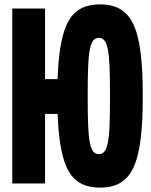

<svg xmlns="http://www.w3.org/2000/svg" viewBox="-20 -839 690 878"><path d="M36 -800H186V-477H267V-318H186V0H36ZM438 19Q383 19 345.5 -2.5Q308 -24 285.5 -72.5Q263 -121 252.5 -201.5Q242 -282 242 -400Q242 -518 252.5 -598.5Q263 -679 285.5 -727.5Q308 -776 345.5 -797.5Q383 -819 438 -819Q492 -819 529.5 -797.5Q567 -776 590 -727.5Q613 -679 623 -598.5Q633 -518 633 -400Q633 -282 623 -201.5Q613 -121 590 -72.5Q567 -24 529.5 -2.5Q492 19 438 19ZM432 -134Q447 -134 457 -145.5Q467 -157 473 -186Q479 -215 481 -267Q483 -319 483 -400Q483 -481 481 -533Q479 -585 473 -614Q467 -643 457 -654.5Q447 -666 432 -666Q417 -666 407 -654.5Q397 -643 391 -614Q385 -585 383 -533Q381 -481 381 -400Q381 -319 383 -267Q385 -215 391 -186Q397 -157 407 -145.5Q417 -134 432 -134Z"/></svg>

Font: Martian Mono SemiCondensed
Style: Bold
Weight: 700
Width: 4
Designer: Roman Shamin
Foundry: Evil Martians
Version: Version 1.000